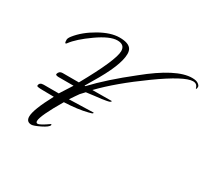

<svg xmlns="http://www.w3.org/2000/svg" viewBox="-148 -896 1256 1176"><g transform="rotate(30 479.5 -308.5)"><path d="M313 -308Q442 -539 442 -603Q442 -649 390 -649Q338 -649 252 -588.5Q166 -528 131 -480Q122 -467 118 -481Q117 -486 117 -497Q117 -508 131 -526Q176 -583 253.5 -627Q331 -671 392.5 -671Q454 -671 474 -644Q484 -630 484 -607Q484 -525 381 -356L353 -308H359Q453 -408 602 -525Q791 -679 901 -679Q931 -679 945 -668.5Q959 -658 959 -649.5Q959 -641 957 -636Q955 -631 954 -631L947 -648Q938 -664 916 -664Q856 -664 683.5 -540Q511 -416 408 -309L546 -310Q543 -303 537.5 -300.5Q532 -298 516 -295Q500 -292 485 -290Q470 -288 438 -284.5Q406 -281 380 -277L353 -248Q351 -245 334.5 -221.5Q318 -198 312 -188L484 -193Q485 -192 483.5 -188Q482 -184 456 -178Q391 -161 294 -157Q209 -13 209 24Q209 38 220 38Q237 38 293 -2Q298 -2 297 4Q293 19 249.5 40.5Q206 62 190 62Q154 62 154 24Q154 -25 224 -155L147 -156Q103 -156 103 -163Q103 -188 134 -188H240L295 -274Q254 -274 227 -274Q200 -274 188 -274Q166 -275 168 -284Q174 -308 198 -308Z"/></g></svg>

Font: Alex Brush
Style: Regular
Weight: 400
Designer: Robert E. Leuschke
Foundry: Robert E. Leuschke
Version: Version 1.003